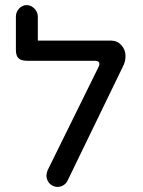

<svg xmlns="http://www.w3.org/2000/svg" viewBox="-20 -738 567 761"><path d="M188.5 -2Q176.8 -7.8 170.4 -19Q164.1 -30.3 164.1 -42Q164.1 -50.8 168.9 -63.5L371.1 -473.6Q374 -479.5 374 -484.4Q374 -497.1 357.4 -497.1H87.9Q64.5 -497.1 53.7 -506.8Q43 -516.6 43 -540V-671.9Q43 -690.4 55.7 -704.1Q68.4 -717.8 85.9 -717.8Q102.5 -717.8 116.2 -704.1Q129.9 -690.4 129.9 -671.9V-577.1H419.9Q444.3 -577.1 460.9 -559.1Q477.5 -541 477.5 -515.6Q477.5 -494.1 467.8 -475.6L248 -22.5Q242.2 -10.7 231.4 -3.9Q220.7 2.9 208 2.9Q198.2 2.9 188.5 -2Z"/></svg>

Font: jf-openhuninn-2.1
Style: Regular
Weight: 400
Designer: [Kosugi Maru]
Designed by MOTOYA      

[Varela Round]
Joe Prince (Latin component); Avraham Cornfeld (Hebrew component)
Foundry: justfont Co., Ltd.
Version: 2.1